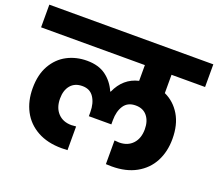

<svg xmlns="http://www.w3.org/2000/svg" viewBox="-135 -906 1185 1043"><g transform="rotate(20 457.0 -385.0)"><path d="M737 -609V-503Q794 -477 827.5 -421Q861 -365 861 -283Q861 -209 831 -152Q801 -95 742.5 -62.5Q684 -30 602 -30Q582 -30 568 -31V-168L595 -166Q644 -166 673 -197Q702 -228 702 -281Q702 -328 678.5 -357Q655 -386 612 -386Q566 -386 544 -353Q522 -320 522 -268V-244H392V-268Q392 -319 370 -352.5Q348 -386 304 -386Q260 -386 236 -357.5Q212 -329 212 -281Q212 -228 241 -197Q270 -166 319 -166L346 -168V-31Q332 -30 312 -30Q230 -30 171.5 -62.5Q113 -95 83 -152Q53 -209 53 -283Q53 -362 84 -416Q115 -470 166.5 -497Q218 -524 281 -524Q348 -524 390.5 -492.5Q433 -461 455 -410H458Q497 -498 583 -518V-609H-17V-740H931V-609Z"/></g></svg>

Font: Poppins A&M
Style: Bold-A&M
Weight: 700
Designer: Ninad Kale (Devanagari), Jonny Pinhorn (Latin)
Foundry: Indian Type Foundry
Version: 4.004